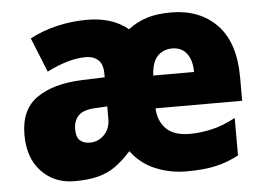

<svg xmlns="http://www.w3.org/2000/svg" viewBox="-45 -621 948 689"><g transform="rotate(-5 429.0 -276.5)"><path d="M594 -563Q697 -563 759 -499Q821 -435 821 -309V-225H509Q511 -179 539 -151Q567 -123 624 -123Q662 -123 703.5 -132.5Q745 -142 789 -166V-31Q750 -10 707 0Q664 10 601 10Q541 10 488.5 -12Q436 -34 402 -80Q373 -48 345 -28Q317 -8 282 1Q247 10 197 10Q125 10 78.5 -38.5Q32 -87 32 -171Q32 -262 91.5 -303.5Q151 -345 254 -349L337 -352V-363Q337 -400 319.5 -415Q302 -430 276 -430Q214 -430 135 -390L85 -514Q130 -538 183 -550.5Q236 -563 291 -563Q383 -563 439 -516Q470 -540 506.5 -551.5Q543 -563 594 -563ZM587 -434Q556 -434 535 -413.5Q514 -393 511 -343H658Q658 -385 639.5 -409.5Q621 -434 587 -434ZM301 -245Q253 -244 234 -225.5Q215 -207 215 -175Q215 -147 228 -135Q241 -123 264 -123Q294 -123 315.5 -145Q337 -167 337 -202V-247Z"/></g></svg>

Font: Noto Sans Ethiopic SemiCondensed Black
Style: Regular
Weight: 900
Width: 4
Designer: Monotype Design Team
Foundry: Monotype Imaging Inc.
Version: Version 2.102; ttfautohint (v1.8.4.7-5d5b)